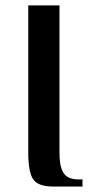

<svg xmlns="http://www.w3.org/2000/svg" viewBox="-20 -680 336 700"><path d="M172.9 0Q120.1 0 101.6 -25.4Q83 -50.8 83 -126V-660.2H196.8V-126Q196.8 -101.1 199.5 -84.5Q202.1 -67.9 209.2 -53.7Q216.3 -39.6 230.7 -32.7Q245.1 -25.9 267.1 -25.9H280.8V0Z"/></svg>

Font: El Messiri SemiBold
Style: Regular
Weight: 600
Designer: Mohamed Gaber
Foundry: Kief Type Foundry
Version: Version 2.007;PS 002.007;hotconv 1.0.88;makeotf.lib2.5.64775